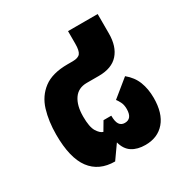

<svg xmlns="http://www.w3.org/2000/svg" viewBox="-142 -703 809 836"><g transform="rotate(-30 263.0 -285.0)"><path d="M355 14Q315 14 288.5 -3Q262 -20 252 -58L204 10Q124 10 82 -46Q40 -102 40 -219Q40 -286 56.5 -340.5Q73 -395 116 -427.5Q159 -460 236 -460H262Q290 -460 300 -473Q310 -486 310 -520V-584H459V-486Q459 -421 426.5 -384.5Q394 -348 329 -348H268Q225 -348 203 -316Q181 -284 181 -229Q181 -176 195 -153.5Q209 -131 224 -127L250 -171H289Q289 -141 298 -127.5Q307 -114 325 -114Q362 -114 362 -163Q362 -184 354.5 -198.5Q347 -213 341 -220L427 -290Q460 -263 474 -227Q488 -191 488 -146Q488 -69 452.5 -27.5Q417 14 355 14Z"/></g></svg>

Font: Noto Sans Thai UI SemCond ExtBd
Style: Regular
Weight: 800
Width: 4
Designer: Monotype Design Team
Foundry: Monotype Imaging Inc.
Version: Version 2.000